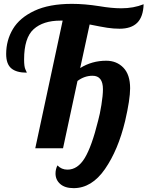

<svg xmlns="http://www.w3.org/2000/svg" viewBox="-20 -769 765 996"><path d="M292.5 185.5C308.8 199.8 332 207 362 207C424.7 207 478.8 174 524.5 108C570.2 42 605 -41 629 -141C646.3 -215.7 655 -272.3 655 -311C655 -358.3 643.3 -394 620 -418C596.7 -442 567 -454 531 -454C481.7 -454 436.7 -441.3 396 -416L445 -642C484.3 -634 514.7 -628.3 536 -625C557.3 -621.7 578.7 -620 600 -620C640.7 -620 671.3 -630.3 692 -651C712.7 -671.7 723.7 -703.7 725 -747C690.3 -733 651.7 -726 609 -726C575.7 -726 537.7 -729.7 495 -737C444.3 -745 397 -749 353 -749C274.3 -749 209.5 -737 158.5 -713C107.5 -689 70.3 -657.5 47 -618.5C23.7 -579.5 12 -536.3 12 -489C12 -454.3 20.8 -429.5 38.5 -414.5C56.2 -399.5 83 -392 119 -392C119 -393.3 116.7 -398.8 112 -408.5C107.3 -418.2 105 -435.3 105 -460C105 -535.3 121.5 -587.8 154.5 -617.5C187.5 -647.2 233.7 -662 293 -662H305L163 0H307L382 -349C406 -367 432 -376 460 -376C496 -376 514 -352.7 514 -306C514 -284.7 511.3 -257.5 506 -224.5C500.7 -191.5 495 -164.3 489 -143C467 -53.7 443.8 11 419.5 51C395.2 91 365.3 111 330 111C309.3 111 292 103.7 278 89C271.3 102.3 268 116.3 268 131C268 153 276.2 171.2 292.5 185.5Z"/></svg>

Font: DonutKreme
Style: Regular
Weight: 400
Designer: Impallari Type
Foundry: Impallari Type
Version: Version 2.100